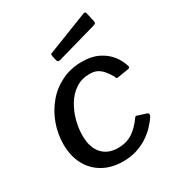

<svg xmlns="http://www.w3.org/2000/svg" viewBox="-181 -864 907 986"><g transform="rotate(-30 272.5 -370.5)"><path d="M331 -540Q388 -540 427.5 -520.5Q467 -501 492 -470Q517 -439 528 -401Q529 -395 527.5 -392.5Q526 -390 519 -388L450 -377Q446 -376 443 -380.5Q440 -385 438 -392Q424 -416 409.5 -432.5Q395 -449 377.5 -457.5Q360 -466 334 -466Q287 -466 251.5 -442.5Q216 -419 192.5 -380.5Q169 -342 157 -297Q145 -252 145 -210Q145 -139 179 -101Q213 -63 273 -63Q322 -63 358 -86Q394 -109 427 -156Q432 -162 441 -158L491 -142Q495 -141 497.5 -135.5Q500 -130 496 -122Q481 -98 458.5 -74.5Q436 -51 407 -32Q378 -13 341.5 -1.5Q305 10 262 10Q194 10 143.5 -18.5Q93 -47 65.5 -98.5Q38 -150 38 -219Q38 -280 58.5 -337Q79 -394 117 -440Q155 -486 209.5 -513Q264 -540 331 -540ZM478 -742 490 -689Q491 -683 489.5 -678.5Q488 -674 478 -671L239 -603Q231 -601 226.5 -604.5Q222 -608 221 -614L215 -641Q213 -653 219 -655L465 -751Q469 -752 473 -750.5Q477 -749 478 -742Z"/></g></svg>

Font: Libre Franklin Thin Medium
Style: Italic
Weight: 500
Italic angle: -8°
Version: Version 3.000